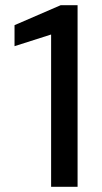

<svg xmlns="http://www.w3.org/2000/svg" viewBox="-20 -720 394 740"><path d="M177 0V-587L36 -542V-623L214 -700H279V0Z"/></svg>

Font: DM Sans 10pt Medium
Style: Regular
Weight: 500
Version: Version 4.004;gftools[0.9.30]